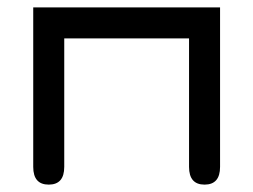

<svg xmlns="http://www.w3.org/2000/svg" viewBox="-20 -487 686 520"><path d="M70 -35V-467H576V-35Q576 13 534 13Q492 13 492 -35V-383H154V-35Q154 13 112 13Q70 13 70 -35Z"/></svg>

Font: Jura
Style: Bold
Weight: 700
Designer: Daniel Johnson, Alexei Vanyashin
Foundry: Daniel Johnson
Version: Version 5.103